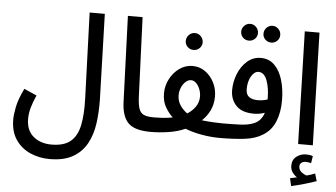

<svg xmlns="http://www.w3.org/2000/svg" viewBox="-61 -835 2120 1210"><g transform="rotate(5 998.5 -230.0)"><path d="M39 1Q39 -28 48.5 -77Q58 -126 92 -196L172 -161Q151 -114 141.5 -78.5Q132 -43 132 -10Q132 63 177.5 101Q223 139 292 139Q371 139 412.5 104.5Q454 70 468.5 1Q483 -68 479 -172L460 -711H556L572 -176Q574 -94 564 -20.5Q554 53 523 109.5Q492 166 435 198.5Q378 231 288 231Q223 231 166 206Q109 181 74 130Q39 79 39 1Z M908 5Q806 5 765.5 -36.5Q725 -78 722 -169L702 -711H795L815 -212Q817 -163 825.5 -136Q834 -109 855.5 -98.5Q877 -88 918 -88Q942 -88 953.5 -75.5Q965 -63 965 -43Q965 -23 951 -9Q937 5 908 5Z M908 5 917 -88Q947 -88 978.5 -90Q1010 -92 1039 -98Q1013 -122 992 -158Q971 -194 971 -245Q971 -293 993.5 -336Q1016 -379 1053.5 -405.5Q1091 -432 1136 -432Q1182 -432 1217.5 -406Q1253 -380 1273 -339.5Q1293 -299 1293 -253Q1293 -203 1274 -164Q1255 -125 1224 -96Q1258 -92 1293.5 -90Q1329 -88 1354 -88Q1379 -88 1390 -75.5Q1401 -63 1401 -43Q1401 -23 1387.5 -9Q1374 5 1344 5Q1289 5 1230 -5.5Q1171 -16 1126 -34Q1080 -13 1021.5 -4Q963 5 908 5ZM1064 -241Q1064 -205 1082.5 -177.5Q1101 -150 1128 -131Q1160 -151 1179.5 -179.5Q1199 -208 1199 -244Q1199 -267 1190.5 -289.5Q1182 -312 1167 -327Q1152 -342 1134 -342Q1116 -342 1100 -327.5Q1084 -313 1074 -290Q1064 -267 1064 -241ZM1133 -533Q1110 -533 1094.5 -548.5Q1079 -564 1079 -585Q1079 -607 1094.5 -623.5Q1110 -640 1133 -640Q1155 -640 1170.5 -623.5Q1186 -607 1186 -585Q1186 -564 1170.5 -548.5Q1155 -533 1133 -533Z M1344 5 1353 -88Q1408 -88 1463.5 -90Q1519 -92 1553 -107Q1599 -126 1615 -178Q1599 -172 1581.5 -169Q1564 -166 1547 -166Q1470 -166 1433.5 -205Q1397 -244 1397 -302Q1397 -355 1417 -405Q1437 -455 1474 -487.5Q1511 -520 1560 -520Q1612 -520 1646.5 -486Q1681 -452 1698.5 -393.5Q1716 -335 1716 -263Q1716 -189 1692.5 -131Q1669 -73 1617 -41Q1570 -11 1500.5 -3Q1431 5 1344 5ZM1488 -317Q1488 -282 1508.5 -267.5Q1529 -253 1563 -253Q1596 -253 1625 -263V-269Q1625 -336 1607 -383.5Q1589 -431 1553 -431Q1527 -431 1507.5 -398Q1488 -365 1488 -317ZM1475 -622Q1453 -622 1437.5 -637Q1422 -652 1422 -674Q1422 -696 1437.5 -712Q1453 -728 1475 -728Q1497 -728 1512.5 -712Q1528 -696 1528 -674Q1528 -652 1512.5 -637Q1497 -622 1475 -622ZM1617 -622Q1594 -622 1578.5 -637Q1563 -652 1563 -674Q1563 -696 1578.5 -712Q1594 -728 1617 -728Q1638 -728 1653.5 -712Q1669 -696 1669 -674Q1669 -652 1653.5 -637Q1638 -622 1617 -622Z M1841 0 1821 -711H1914L1934 0ZM1820 268 1809 219Q1837 213 1852 210Q1835 199 1822.5 181Q1810 163 1810 140Q1810 102 1836.5 81.5Q1863 61 1898 61Q1908 61 1919 62.5Q1930 64 1940 68L1933 113Q1925 111 1916.5 109.5Q1908 108 1900 108Q1881 108 1871 117Q1861 126 1861 139Q1861 162 1879 176Q1897 190 1912 193Q1942 185 1964 176L1978 223Q1947 234 1902 247Q1857 260 1820 268Z"/></g></svg>

Font: Noto Sans Arabic UI Cn Md
Style: Regular
Weight: 500
Width: 3
Designer: Monotype Design Team, Nadine Chahine and Nizar Qandah
Foundry: Monotype Imaging Inc.
Version: Version 2.010; ttfautohint (v1.8.4.7-5d5b)